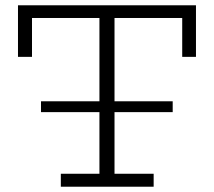

<svg xmlns="http://www.w3.org/2000/svg" viewBox="-20 -706 809 726"><path d="M135 -282V-323H633V-282ZM48 -491V-686H721V-491H669V-638H101V-491ZM210 0V-49H561V0ZM356 -30V-659H413V-30Z"/></svg>

Font: BioRhyme ExtraBold Light
Style: Regular
Weight: 300
Version: Version 1.600;gftools[0.9.33]